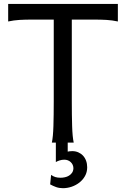

<svg xmlns="http://www.w3.org/2000/svg" viewBox="-20 -733 658 987"><path d="M585.9 -712.9V-622.6Q556.6 -628.9 528.1 -630.6Q499.5 -632.3 466.3 -632.3H349.1V-212.4Q349.1 -140.1 350.8 -84.7Q352.5 -29.3 358.9 0H328.1V46.4Q333 45.4 338.1 44.7Q343.3 43.9 351.6 43.9Q368.2 43.9 382.3 50Q396.5 56.2 406.7 67.1Q417 78.1 422.6 93.5Q428.2 108.9 428.2 127Q428.2 151.9 417 171.9Q405.8 191.9 387.7 205.8Q369.6 219.7 347.7 227.1Q325.7 234.4 303.7 234.4Q284.7 234.4 268.8 228.8Q252.9 223.1 237.8 214.8L242.7 166Q253.4 173.8 264.6 177.2Q275.9 180.7 291.5 180.7Q302.2 180.7 313.7 178.2Q325.2 175.8 334.7 169.9Q344.2 164.1 350.6 154.8Q356.9 145.5 357.4 131.8Q356.9 112.8 343.5 100.3Q330.1 87.9 310.1 87.9Q298.3 87.9 286.6 91.6Q274.9 95.2 267.1 100.1V0H246.6Q252.9 -29.3 254.6 -84.7Q256.3 -140.1 256.3 -212.4V-632.3H141.6Q108.9 -632.3 80.1 -630.6Q51.3 -628.9 22 -622.6V-712.9Z"/></svg>

Font: Andika FrenchTight
Style: Regular
Weight: 400
Designer: Victor Gaultney, Annie Olsen, Julie Remington, Don Collingsworth, Eric Hays, Becca Hirsbrunner
Foundry: SIL International
Version: Version 5.000 ; Dig1 Dig4Opn Dig7 LnSpcTght